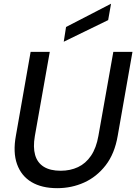

<svg xmlns="http://www.w3.org/2000/svg" viewBox="-20 -971 712 1003"><path d="M279 12Q198 12 144.5 -20Q91 -52 69 -113.5Q47 -175 63 -262L140 -700H240L162 -260Q152 -202 163.5 -161.5Q175 -121 208.5 -100Q242 -79 297 -79Q347 -79 387.5 -98Q428 -117 455.5 -157.5Q483 -198 494 -261L572 -700H672L595 -262Q579 -168 532 -107.5Q485 -47 419.5 -17.5Q354 12 279 12ZM313 -753 325 -830 559 -951H560L545 -866Z"/></svg>

Font: DM Sans 28pt Medium
Style: Italic
Weight: 500
Italic angle: -10°
Version: Version 4.004;gftools[0.9.30]